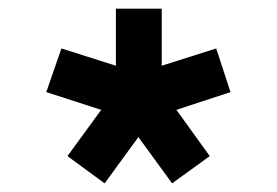

<svg xmlns="http://www.w3.org/2000/svg" viewBox="-20 -560 640 444"><path d="M248 -540V-408L122 -448L87 -347L214 -306L136 -199L222 -136L300 -243L378 -136L465 -199L388 -306L513 -347L480 -448L354 -408V-540Z"/></svg>

Font: Kode Mono SemiBold
Style: Regular
Weight: 600
Monospace: yes
Designer: Isa Ozler
Foundry: Kadena LLC
Version: Version 1.206;gftools[0.9.28]